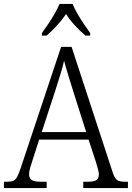

<svg xmlns="http://www.w3.org/2000/svg" viewBox="-21 -951 667 971"><path d="M-1 0V-32H17Q36 -32 47 -37Q58 -42 66 -57Q74 -72 84 -102L288 -714H341L549 -79Q559 -49 571 -40.5Q583 -32 612 -32H626V0H400V-32H425Q456 -32 467.5 -41Q479 -50 479 -69Q479 -80 473.5 -99Q468 -118 464 -132L427 -245H177L143 -139Q138 -125 132 -104Q126 -83 126 -70Q126 -51 138.5 -41.5Q151 -32 184 -32H215V0ZM190 -283H415L351 -484Q337 -529 324 -571Q311 -613 303 -644Q297 -615 284.5 -575Q272 -535 259 -494ZM191 -784Q205 -803 222.5 -829Q240 -855 255.5 -882Q271 -909 280 -931H346Q355 -909 370.5 -882Q386 -855 403.5 -829Q421 -803 435 -784V-771H411Q381 -797 357 -823Q333 -849 313 -880Q292 -849 268 -823Q244 -797 215 -771H191Z"/></svg>

Font: Noto Serif Ethiopic SemiCondensed Light
Style: Regular
Weight: 300
Width: 4
Designer: Monotype Design Team
Foundry: Monotype Imaging Inc.
Version: Version 2.102; ttfautohint (v1.8.4.7-5d5b)